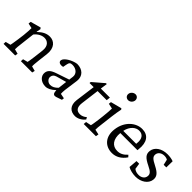

<svg xmlns="http://www.w3.org/2000/svg" viewBox="103 -1681 2593 2593"><g transform="rotate(45 1399.5 -385.0)"><path d="M19 0H241L248 -39L180 -57C179 -75 182 -118 192 -194L213 -372C251 -420 302 -449 354 -449C407 -449 469 -412 455 -304L439 -171C430 -101 425 -75 421 -57L352 -39L350 0H566L575 -39L507 -57C504 -72 508 -123 515 -180L531 -313C548 -451 474 -512 394 -512C334 -512 284 -489 222 -430L219 -431L231 -492L217 -510L68 -469L64 -433L136 -417C136 -390 133 -328 127 -276L115 -184C104 -103 97 -74 94 -57L21 -39Z M825 9C869 9 913 -13 965 -62L969 -30C972 -5 985 9 1006 9C1017 9 1036 4 1056 -4L1111 -23L1115 -56L1044 -70C1042 -84 1043 -118 1046 -145L1074 -349C1085 -447 1020 -512 914 -512C830 -500 729 -440 723 -390C719 -354 756 -336 808 -349L816 -393C825 -445 837 -458 878 -458C951 -458 1003 -411 996 -349L988 -286L808 -225C727 -198 693 -168 687 -116C679 -51 737 9 825 9ZM779 -131C783 -163 800 -183 838 -194L981 -234L966 -108C930 -70 896 -52 857 -52C811 -52 774 -91 779 -131Z M1531 -67 1515 -96C1488 -72 1455 -56 1419 -56C1355 -56 1324 -97 1334 -181L1368 -447H1542L1548 -502H1375L1389 -602H1372L1216 -468L1214 -447H1293L1255 -162C1241 -48 1299 9 1389 9C1439 9 1494 -19 1531 -67Z M1550 0H1783L1790 -41L1716 -57C1714 -69 1718 -119 1728 -194L1746 -342C1754 -405 1761 -447 1771 -495L1759 -510L1601 -469L1597 -433L1672 -417C1672 -390 1668 -328 1660 -259L1651 -184C1638 -86 1633 -65 1630 -57L1553 -41ZM1689 -715C1684 -678 1712 -651 1746 -651C1780 -651 1812 -678 1817 -715C1821 -751 1796 -779 1762 -779C1728 -779 1693 -751 1689 -715Z M2095 9C2172 9 2241 -29 2294 -107L2270 -133C2224 -83 2182 -62 2127 -62C2032 -62 1973 -135 1986 -263H2313L2315 -283C2333 -431 2273 -511 2159 -512C2038 -514 1915 -410 1895 -242C1875 -84 1966 9 2095 9ZM1993 -312C2015 -416 2082 -467 2144 -467C2215 -467 2253 -415 2241 -322L2240 -312Z M2547 9C2651 9 2736 -50 2746 -131C2754 -194 2725 -234 2631 -282C2547 -325 2519 -347 2525 -396C2531 -437 2569 -468 2625 -468C2650 -468 2670 -462 2685 -453L2703 -374H2753L2755 -493C2727 -505 2680 -512 2641 -512C2530 -512 2448 -455 2438 -374C2430 -304 2464 -268 2566 -218C2644 -181 2665 -154 2659 -112C2654 -66 2612 -37 2560 -37C2524 -37 2496 -46 2472 -65L2459 -150H2408L2398 -27C2434 -5 2492 9 2547 9Z"/></g></svg>

Font: TPK Tissa Web
Style: Italic
Weight: 400
Italic angle: -7°
Designer: Jacques Le Bailly, Suppakit Chalermlarp | Katatrad Co.,Ltd.
Foundry: Jacques Le Bailly, Cadson Demak Co.,Ltd.
Version: Version 5.000;Glyphs 3.1.2 (3151)